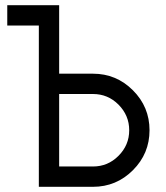

<svg xmlns="http://www.w3.org/2000/svg" viewBox="-20 -720 639 740"><path d="M8 -621.7H129.7V0H338.3Q428.3 0 492.3 -64Q556.3 -128 556.3 -218Q556.3 -308 492.3 -372Q428.3 -436 338.3 -436H208V-700H8ZM208 -357.7H338.3Q395.7 -357.7 436.5 -317Q478 -275.3 478 -218Q478 -160.6 436.5 -119.2Q395.7 -78.3 338.3 -78.3H208Z"/></svg>

Font: Unageo Variable
Style: Regular
Weight: 300
Designer: Richard Sepsi
Foundry: Richard Sepsi
Version: Version 2.200